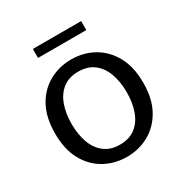

<svg xmlns="http://www.w3.org/2000/svg" viewBox="-159 -791 886 926"><g transform="rotate(-30 284.5 -328.0)"><path d="M285 11Q218 11 162 -20Q106 -51 73 -111Q40 -171 40 -260Q40 -349 73 -409Q106 -469 162 -500Q218 -531 285 -531Q353 -531 408.5 -500Q464 -469 497.5 -409Q531 -349 531 -260Q531 -171 497.5 -111Q464 -51 408.5 -20Q353 11 285 11ZM285 -57Q338 -57 372 -83.5Q406 -110 422.5 -156Q439 -202 439 -260Q439 -318 422.5 -364Q406 -410 372 -436.5Q338 -463 285 -463Q233 -463 199 -436.5Q165 -410 148.5 -364Q132 -318 132 -260Q132 -202 148.5 -156Q165 -110 199 -83.5Q233 -57 285 -57ZM151 -617V-667H420V-617Z"/></g></svg>

Font: Murecho
Style: Regular
Weight: 400
Designer: Neil Summerour
Foundry: Positype
Version: Version 1.010; ttfautohint (v1.8.3)